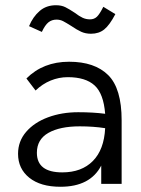

<svg xmlns="http://www.w3.org/2000/svg" viewBox="-20 -703 540 734"><path d="M445 -243V0H367V-70Q325 11 211 11Q135 11 92 -23.5Q49 -58 49 -115Q49 -163 80 -199Q111 -235 163.5 -254.5Q216 -274 279 -274Q336 -274 382 -268Q376 -345 341.5 -376.5Q307 -408 239 -408Q205 -408 173.5 -395Q142 -382 116 -357L81 -403Q145 -467 244 -467Q342 -467 393.5 -416Q445 -365 445 -243ZM382 -213Q337 -220 285 -220Q209 -220 165 -195Q121 -170 121 -119Q121 -44 218 -44Q292 -44 335 -87.5Q378 -131 382 -213ZM421 -649Q399 -607 378.5 -590.5Q358 -574 328 -574Q307 -574 290.5 -581.5Q274 -589 252 -604Q233 -616 221.5 -622Q210 -628 196 -628Q178 -628 165 -617.5Q152 -607 140 -581L91 -603Q106 -639 131.5 -661Q157 -683 194 -683Q215 -683 230 -675.5Q245 -668 266 -654Q283 -641 296 -635Q309 -629 324 -629Q340 -629 350.5 -639Q361 -649 375 -677Z"/></svg>

Font: Vazir Code FD
Style: Code-FD
Weight: 400
Foundry: DejaVu fonts team - Redesigned by Saber Rastikerdar
Version: Version 1.1.2